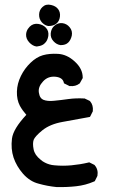

<svg xmlns="http://www.w3.org/2000/svg" viewBox="-20 -461 540 815"><path d="M219.7 333Q180.7 329.1 144.5 318.8Q125 314 108.4 303.2Q91.8 292.5 77.6 276.4Q64 260.7 54 243.7Q43.9 226.6 37.6 208Q25.4 170.9 30.8 127.4Q36.1 85.9 91.8 26.4Q75.7 8.3 64.5 -11.7Q50.8 -37.6 51.8 -72.3Q52.7 -106 68.8 -138.7Q76.7 -154.8 86.9 -168.7Q97.2 -182.6 109.4 -194.3Q134.8 -218.8 162.1 -226.6Q189.5 -234.4 225.6 -232.4Q263.7 -230.5 296.9 -200.2Q331.1 -169.4 331.1 -131.8V-129.4L329.6 -127L319.8 -109.4L319.3 -107.9L317.4 -106.4Q300.8 -93.3 276.4 -95.7H274.4L272.9 -96.7L255.4 -105.5L251.5 -107.4L250.5 -111.8Q245.1 -132.3 215.3 -135.3Q199.2 -136.7 186.3 -131.8Q173.3 -127 162.6 -115.2Q141.1 -92.3 145 -67.9Q146 -61.5 147.7 -56.4Q149.4 -51.3 151.9 -47.6Q154.3 -43.9 157 -41.7Q159.7 -39.6 163.6 -37.6Q181.2 -30.3 209 -33.2Q239.3 -36.1 270 -40.5Q302.2 -44.9 337.4 -43H339.4L341.3 -42L359.9 -33.2L361.3 -32.2L362.8 -30.8Q376.5 -14.6 374 9.8V11.7L373 13.2L364.3 30.8L361.8 35.2L357.4 36.1Q300.8 46.9 245.1 56.6Q192.9 65.9 160.2 91.8Q144.5 104.5 135 115Q125.5 125.5 123 132.3Q117.7 147.5 122.6 172.4Q127 196.8 152.3 216.8Q156.2 220.7 160.9 223.6Q165.5 226.6 170.2 229Q174.8 231.4 179.7 233.4Q184.6 235.4 189.7 236.8Q194.8 238.3 200.2 239.3Q205.6 240.2 211.4 240.7Q247.1 244.1 283.2 240.7Q319.8 237.3 355 229L358.4 228L361.8 229.5L379.4 238.3L381.3 239.3L382.3 240.7Q397.9 258.8 393.6 285.2L393.1 286.1L392.6 287.6L383.8 305.2L382.3 308.1L378.9 309.6Q343.3 325.2 303.2 329.6Q264.2 334 220.7 333H220.2ZM134.3 -263.7Q118.2 -266.1 104 -281.2Q89.4 -297.4 90.8 -315.9Q91.3 -322.3 93.3 -327.9Q95.2 -333.5 98.6 -338.6Q102.1 -343.8 106.4 -348.1Q121.6 -362.8 143.1 -359.4Q163.1 -356 174.8 -343.3Q188 -329.6 185.1 -308.1Q184.1 -303.2 182.9 -298.8Q181.6 -294.4 179.7 -290.5Q177.7 -286.6 175.3 -283.2Q172.9 -279.8 169.4 -276.9Q165.5 -272.9 160.4 -270.3Q155.3 -267.6 149.4 -266.1Q143.6 -264.6 136.7 -263.7H135.7ZM236.8 -269.5Q219.7 -272 207 -286.1Q193.8 -300.3 195.3 -319.3Q195.8 -323.2 196.5 -326.9Q197.3 -330.6 198.5 -333.7Q199.7 -336.9 201.4 -340.1Q203.1 -343.3 205.6 -346.2Q208 -349.1 210.9 -351.6Q217.8 -357.9 226.3 -360.8Q234.9 -363.8 244.1 -362.8Q253.4 -361.8 261.5 -357.4Q269.5 -353 275.4 -345.7Q282.2 -337.9 284.4 -328.6Q286.6 -319.3 284.7 -309.6Q280.3 -291 270 -280.8Q264.2 -274.9 256.1 -272.2Q248 -269.5 238.3 -269.5H237.8ZM185.1 -350.6Q181.6 -351.1 178.7 -352.1Q175.8 -353 172.9 -354.5Q169.9 -356 167.2 -357.9Q164.6 -359.9 161.9 -362.1Q159.2 -364.3 157.2 -366.7Q145.5 -380.4 146 -399.4Q146.5 -418.5 160.2 -431.2Q174.8 -445.3 196.8 -439.9Q216.8 -435.5 226.6 -422.4Q236.8 -409.2 234.4 -389.9Q231.9 -370.6 218.8 -360.4Q206.5 -350.6 186.5 -350.6H185.5Z"/></svg>

Font: NaikaiFont
Style: Bold
Weight: 700
Version: Version 1.89